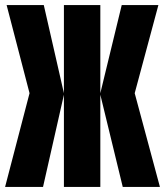

<svg xmlns="http://www.w3.org/2000/svg" viewBox="-22 -734 648 754"><path d="M-2 0 94 -368 4 -714H150L229 -368V-714H372V-368L456 -714H600L507 -368L606 0H460L372 -362V0H229V-362L147 0Z"/></svg>

Font: Noto Sans Mono Extra
Style: Regular
Weight: 800
Designer: Monotype Design Team
Foundry: Monotype Imaging Inc.
Version: Version 1.900